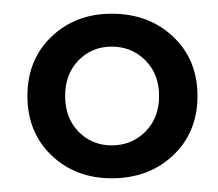

<svg xmlns="http://www.w3.org/2000/svg" viewBox="-20 -720 318 280"><path d="M20 -580Q20 -633 55 -666.5Q90 -700 143 -700Q197 -700 232.5 -666.5Q268 -633 268 -580Q268 -527 232.5 -493.5Q197 -460 143 -460Q90 -460 55 -493.5Q20 -527 20 -580ZM75 -580Q75 -548 94.5 -528Q114 -508 143 -508Q172 -508 192 -528Q212 -548 212 -580Q212 -612 192 -632Q172 -652 143 -652Q114 -652 94.5 -632Q75 -612 75 -580Z"/></svg>

Font: Jost* Medium
Style: Regular
Weight: 500
Version: Version 3.7